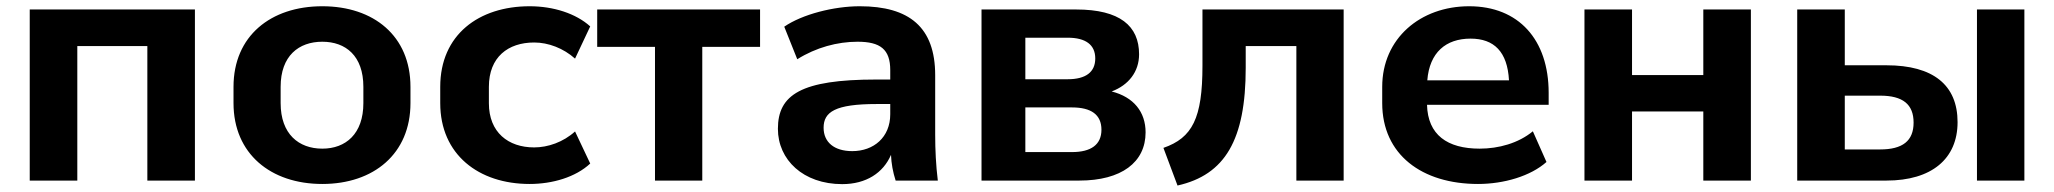

<svg xmlns="http://www.w3.org/2000/svg" viewBox="-20 -569 6471 605"><path d="M223.6 0V-423.8H444.3V0H594.2V-539.1H73.7V0Z M995.6 10.7C1157.7 10.7 1273.4 -84.5 1273.4 -244.1V-295.4C1273.4 -455.6 1157.7 -549.3 995.6 -549.3C833 -549.3 715.8 -455.6 715.8 -295.4V-244.1C715.8 -84.5 833 10.7 995.6 10.7ZM995.6 -100.6C921.4 -100.6 864.3 -146.5 864.3 -244.1V-295.4C864.3 -393.1 921.4 -437.5 995.6 -437.5C1069.3 -437.5 1125 -393.1 1125 -295.4V-244.1C1125 -147 1069.3 -100.6 995.6 -100.6Z M1648.9 10.7C1720.7 10.7 1793.9 -10.7 1839.8 -53.7L1792 -154.8C1754.9 -121.1 1706.5 -104.5 1663.1 -104.5C1581.5 -104.5 1520.5 -151.9 1520.5 -243.7V-295.4C1520.5 -389.2 1581.1 -435.1 1663.1 -435.1C1708 -435.1 1755.4 -417 1792 -384.3L1839.8 -485.8C1794.9 -526.4 1724.1 -549.3 1648.9 -549.3C1488.8 -549.3 1367.2 -459.5 1367.2 -295.4V-244.1C1367.2 -82 1488.3 10.7 1648.9 10.7Z M2192.9 0V-421.4H2375V-539.1H1861.8V-421.4H2043.9V0Z M2633.8 11.2C2709.5 11.2 2763.2 -24.4 2787.6 -81.1C2788.6 -54.2 2793.5 -26.9 2802.2 0H2935.1C2929.2 -47.9 2926.8 -97.2 2926.8 -144.5V-332C2926.8 -483.4 2845.2 -549.3 2689 -549.3C2607.4 -549.3 2507.8 -523.9 2451.2 -484.9L2492.2 -382.3C2551.3 -419.4 2618.7 -437.5 2682.1 -437.5C2753.9 -437.5 2785.2 -413.6 2785.2 -348.1V-318.4H2741.2C2503.9 -318.4 2431.2 -270.5 2431.2 -163.1C2431.2 -65.4 2511.2 11.2 2633.8 11.2ZM2665.5 -92.8C2608.4 -92.8 2575.2 -121.1 2575.2 -166.5C2575.2 -216.3 2611.8 -241.2 2742.2 -241.2H2785.2V-209C2785.2 -136.2 2732.9 -92.8 2665.5 -92.8Z M3380.9 0C3513.7 0 3589.8 -57.6 3589.8 -151.9C3589.8 -216.3 3552.2 -263.2 3482.9 -280.8C3536.1 -300.8 3569.3 -342.8 3569.3 -397.9C3569.3 -487.3 3508.8 -539.1 3371.1 -539.1H3072.8V0ZM3210.9 -230.5H3357.9C3418 -230.5 3450.7 -208 3450.7 -160.2C3450.7 -113.3 3418 -89.8 3357.9 -89.8H3210.9ZM3210.9 -450.2H3344.2C3401.4 -450.2 3431.2 -427.7 3431.2 -384.8C3431.2 -341.8 3401.4 -319.3 3344.2 -319.3H3210.9Z M3690.4 15.6C3840.3 -18.1 3905.3 -128.4 3905.3 -355.5V-423.8H4064.9V0H4213.9V-539.1H3769V-361.8C3769 -196.3 3737.3 -134.8 3646 -103Z M4637.2 10.7C4719.2 10.7 4803.2 -14.2 4853 -58.6L4810.1 -155.3C4764.6 -117.7 4702.1 -100.6 4642.6 -100.6C4540.5 -100.6 4479 -144 4476.6 -238.8H4859.9V-276.4C4859.9 -444.3 4765.1 -549.3 4609.4 -549.3C4455.6 -549.3 4335.4 -447.8 4335.4 -295.4V-244.1C4335.4 -81.5 4460.9 10.7 4637.2 10.7ZM4613.8 -447.3C4688 -447.3 4730 -405.8 4734.9 -315.9H4477.5C4484.4 -403.8 4536.1 -447.3 4613.8 -447.3Z M5122.6 0V-217.8H5347.2V0H5497.1V-539.1H5347.2V-332.5H5122.6V-539.1H4972.7V0Z M5924.3 0C6066.4 0 6148.4 -68.4 6148.4 -184.1C6148.4 -300.8 6071.8 -363.3 5924.3 -363.3H5793V-539.1H5643.1V0ZM5793 -267.6H5904.3C5976.1 -267.6 6009.8 -240.2 6009.8 -182.6C6009.8 -125 5975.1 -98.1 5904.3 -98.1H5793ZM6358.9 0V-539.1H6209.5V0Z"/></svg>

Font: Winston
Style: Bold
Weight: 700
Designer: Vernon Adams, Kim Jin-seong, David Berlow, Cristiano Sobral
Foundry: The Winston Project Authors
Version: Version 3.004